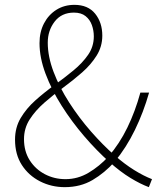

<svg xmlns="http://www.w3.org/2000/svg" viewBox="-20 -759 661 792"><path d="M247 13Q192 13 145 -11Q98 -35 70 -78.5Q42 -122 42 -183Q42 -233 65.5 -272.5Q89 -312 126 -345Q163 -378 204.5 -408Q246 -438 283 -468.5Q320 -499 343.5 -533Q367 -567 367 -609Q367 -633 359 -655.5Q351 -678 333 -692.5Q315 -707 285 -707Q234 -707 205.5 -670Q177 -633 177 -583Q177 -526 201 -462.5Q225 -399 265.5 -336Q306 -273 355 -217Q404 -161 453 -118Q494 -82 533.5 -57.5Q573 -33 607 -20L594 13Q559 0 518 -25Q477 -50 432 -90Q379 -137 327.5 -197Q276 -257 234.5 -322.5Q193 -388 168 -454.5Q143 -521 143 -581Q143 -627 161.5 -662.5Q180 -698 212.5 -718.5Q245 -739 287 -739Q343 -739 372.5 -702.5Q402 -666 402 -612Q402 -567 378.5 -529.5Q355 -492 318.5 -460Q282 -428 240.5 -397.5Q199 -367 162.5 -335Q126 -303 102.5 -266.5Q79 -230 79 -185Q79 -135 102.5 -98Q126 -61 165 -40.5Q204 -20 250 -20Q301 -20 345.5 -46.5Q390 -73 427 -113Q473 -166 505.5 -233Q538 -300 559 -377H595Q572 -296 536.5 -223Q501 -150 453 -92Q412 -46 362 -16.5Q312 13 247 13Z"/></svg>

Font: Noto Sans KR Thin Thin
Style: Regular
Weight: 250
Version: Version 2.004-H2;hotconv 1.0.118;makeotfexe 2.5.65603